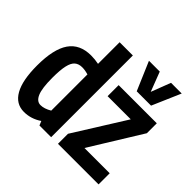

<svg xmlns="http://www.w3.org/2000/svg" viewBox="-185 -1005 1231 1231"><g transform="rotate(45 431.0 -389.5)"><path d="M308 1 296 -28Q240 10 176 10Q102 10 63.5 -58.5Q25 -127 25 -260Q25 -409 74 -480Q123 -551 225 -551Q260 -551 294 -544V-740H414V1ZM294 -120V-448Q277 -453 264 -455Q251 -457 238 -457Q207 -457 187.5 -440.5Q168 -424 159 -384Q150 -344 150 -274Q150 -179 168 -137.5Q186 -96 220 -96Q254 -96 294 -120ZM475 0V-91L694 -441H484V-541H830V-451L614 -101H843V0ZM808 -789 724 -595H594L511 -789H609L660 -656L711 -789Z"/></g></svg>

Font: Georama Semi Condensed SemiBold
Style: Regular
Weight: 600
Width: 4
Designer: Jean-Baptiste Levee
Foundry: Production Type
Version: Version 1.000